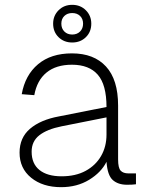

<svg xmlns="http://www.w3.org/2000/svg" viewBox="-20 -763 640 795"><path d="M233 12Q157 12 109 -27Q61 -66 61 -131Q61 -193 104.5 -230Q148 -267 224 -281L421 -320Q421 -412 385 -453.5Q349 -495 278 -495Q212 -495 172.5 -462.5Q133 -430 122 -369L70 -373Q84 -452 137.5 -497Q191 -542 278 -542Q369 -542 419 -487.5Q469 -433 469 -326V-103Q469 -68 479.5 -56.5Q490 -45 512 -45H543V0Q538 1 526.5 1.5Q515 2 506 2Q469 2 447 -17.5Q425 -37 421 -93Q399 -49 349 -18.5Q299 12 233 12ZM235 -33Q293 -33 334.5 -55.5Q376 -78 398.5 -117Q421 -156 421 -206V-277L235 -240Q175 -228 143 -203Q111 -178 111 -135Q111 -85 143.5 -59Q176 -33 235 -33ZM279 -587Q245 -587 222.5 -609Q200 -631 200 -665Q200 -698 222.5 -720.5Q245 -743 279 -743Q313 -743 335.5 -720.5Q358 -698 358 -665Q358 -631 335.5 -609Q313 -587 279 -587ZM279 -620Q299 -620 311.5 -632.5Q324 -645 324 -665Q324 -685 311.5 -697Q299 -709 279 -709Q259 -709 246.5 -697Q234 -685 234 -665Q234 -645 246.5 -632.5Q259 -620 279 -620Z"/></svg>

Font: Geist Mono UltraLight
Style: Regular
Weight: 200
Monospace: yes
Designer: Basement.studio, Andrés Briganti, Mateo Zaragoza
Foundry: Basement.studio, Vercel, Andrés Briganti, Guido Ferreyra, Mateo Zaragoza
Version: Version 1.400; ttfautohint (v1.8.4.7-5d5b)